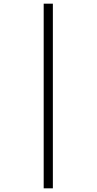

<svg xmlns="http://www.w3.org/2000/svg" viewBox="-20 -782 527 1046"><path d="M218 -762H268V244H218Z"/></svg>

Font: Noto Sans Thai Looped SemiCondensed Light
Style: Regular
Weight: 300
Width: 4
Designer: Sasikarn Vongin, Ben Mitchell
Foundry: The Fontpad Ltd
Version: Version 1.001; ttfautohint (v1.8.4.7-5d5b)